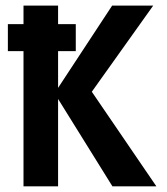

<svg xmlns="http://www.w3.org/2000/svg" viewBox="-20 -658 590 678"><path d="M377 0 185.1 -308.6V0H63V-477.5H7.8V-572.8H63V-638.2H185.1V-572.8H247.6V-477.5H185.1V-347.7L376 -638.2H521L304.2 -334L532.2 0Z"/></svg>

Font: Code New Roman
Style: Bold
Weight: 700
Monospace: yes
Designer: Sam Radian
Foundry: Code New Roman
Version: Version 1.508 October 19, 2014